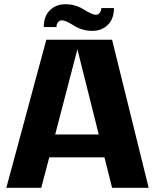

<svg xmlns="http://www.w3.org/2000/svg" viewBox="-20 -888 732 908"><path d="M510 0 474 -144H213L175 0H10L199 -700H510L683 0ZM346 -655 241 -252H447ZM187 -760Q187 -811 216 -839.5Q245 -868 289 -868Q337 -868 376.5 -843Q416 -818 433 -818Q444 -818 451.5 -827Q459 -836 459 -850H519Q519 -799 490 -770.5Q461 -742 417 -742Q369 -742 329.5 -767Q290 -792 273 -792Q262 -792 254.5 -783Q247 -774 247 -760Z"/></svg>

Font: Fivo Sans Modern
Style: Regular
Weight: 700
Designer: Alexander Slobzheninov
Foundry: Alexander Slobzheninov
Version: 1.0